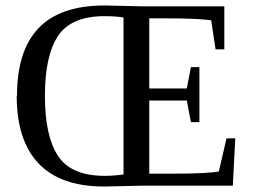

<svg xmlns="http://www.w3.org/2000/svg" viewBox="-20 -678 929 701"><path d="M41 -328H42Q42 -493 121 -575.5Q200 -658 362 -658L495 -655H799V-498H767L751 -604Q699 -611 592 -611H525V-355H662L677 -433H708V-232H677L662 -311H525V-44H614Q737 -44 779 -52L807 -173H839L830 0H496L361 3Q201 3 121 -81Q41 -165 41 -328ZM362 -36Q396 -36 431 -41V-614Q404 -619 362 -619Q240 -619 192 -547Q144 -475 144 -328Q144 -181 192 -108.5Q240 -36 362 -36Z"/></svg>

Font: Libra Serif Modern
Style: Regular
Weight: 400
Designer: Stefan Peev, Context Ltd
Foundry: Stefan Peev, Context Ltd
Version: Version 1.000